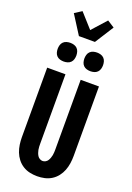

<svg xmlns="http://www.w3.org/2000/svg" viewBox="-216 -1269 932 1352"><g transform="rotate(20 250.0 -593.0)"><path d="M250 8Q222 8 194.5 2Q167 -4 143 -19Q119 -34 101.5 -56.5Q84 -79 74 -105Q64 -131 60 -159Q56 -187 56 -215V-735H193V-215Q193 -204 193.5 -192.5Q194 -181 196 -170Q198 -159 202 -148Q206 -137 212 -127.5Q218 -118 228.5 -112Q239 -106 250 -106Q261 -106 271.5 -112Q282 -118 288 -127.5Q294 -137 298 -148Q302 -159 304 -170Q306 -181 306.5 -192.5Q307 -204 307 -215V-735H444V-215Q444 -187 440 -159Q436 -131 426 -105Q416 -79 398.5 -56.5Q381 -34 357 -19Q333 -4 305.5 2Q278 8 250 8ZM350 -815Q336 -815 322 -819Q308 -823 298 -833Q288 -843 284 -857Q280 -871 280 -885Q280 -899 284 -913Q288 -927 298 -937Q308 -947 322 -951Q336 -955 350 -955Q364 -955 378 -951Q392 -947 402 -937Q412 -927 416 -913Q420 -899 420 -885Q420 -871 416 -857Q412 -843 402 -833Q392 -823 378 -819Q364 -815 350 -815ZM150 -815Q136 -815 122 -819Q108 -823 98 -833Q88 -843 84 -857Q80 -871 80 -885Q80 -899 84 -913Q88 -927 98 -937Q108 -947 122 -951Q136 -955 150 -955Q164 -955 178 -951Q192 -947 202 -937Q212 -927 216 -913Q220 -899 220 -885Q220 -871 216 -857Q212 -843 202 -833Q192 -823 178 -819Q164 -815 150 -815ZM190 -1020 101 -1160 154 -1194 250 -1087 346 -1194 399 -1160 310 -1020Z"/></g></svg>

Font: Iosevka Curly Heavy
Style: Regular
Weight: 900
Monospace: yes
Designer: Belleve Invis
Foundry: Belleve Invis
Version: Version 22.1.2; ttfautohint (v1.8.4)